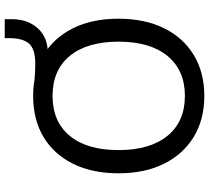

<svg xmlns="http://www.w3.org/2000/svg" viewBox="-56 -818 883 811"><g transform="rotate(-90 385.5 -412.5)"><path d="M386 9Q286 9 213 -35.5Q140 -80 99.5 -161Q59 -242 59 -353Q59 -464 99 -545Q139 -626 212 -670Q285 -714 386 -714Q485 -714 558.5 -670Q632 -626 672 -545Q712 -464 712 -354Q712 -243 672 -161.5Q632 -80 558.5 -35.5Q485 9 386 9ZM386 -73Q494 -73 554.5 -146.5Q615 -220 615 -353Q615 -486 555 -559Q495 -632 386 -632Q277 -632 217 -559Q157 -486 157 -353Q157 -221 217 -147Q277 -73 386 -73ZM490 -652 442 -709Q465 -707 485 -706Q505 -705 522 -705Q583 -705 606.5 -731Q630 -757 630 -817V-834H710V-804Q710 -737 671.5 -694.5Q633 -652 567 -652Z"/></g></svg>

Font: Nunito Sans Medium
Style: Regular
Weight: 500
Designer: Vernon Adams
Foundry: Vernon Adams
Version: Version 3.101; ttfautohint (v1.8.4.7-5d5b);gftools[0.9.27]